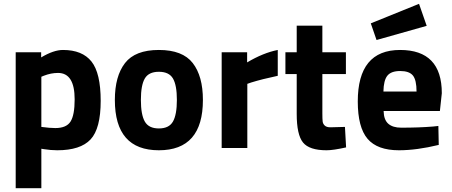

<svg xmlns="http://www.w3.org/2000/svg" viewBox="-20 -773 2362 1003"><path d="M62 210V-500H195V-473Q260 -512 309 -512Q410 -512 458 -451.5Q506 -391 506 -246Q506 -101 453 -44.5Q400 12 279 12Q246 12 208 6L196 4V210ZM283 -392Q246 -392 208 -377L196 -372V-110Q241 -104 269 -104Q327 -104 348.5 -138Q370 -172 370 -254Q370 -392 283 -392Z M1040 -251Q1040 12 810 12Q580 12 580 -251Q580 -375 633 -443.5Q686 -512 810 -512Q934 -512 987 -443.5Q1040 -375 1040 -251ZM736.5 -138Q757 -102 810 -102Q863 -102 883.5 -138Q904 -174 904 -251Q904 -328 883.5 -363Q863 -398 810 -398Q757 -398 736.5 -363Q716 -328 716 -251Q716 -174 736.5 -138Z M1138 0V-500H1271V-447Q1355 -497 1431 -512V-377Q1350 -360 1292 -342L1272 -335V0Z M1787 -386H1664V-181Q1664 -151 1665.5 -138.5Q1667 -126 1676.5 -117Q1686 -108 1706 -108L1782 -110L1788 -3Q1721 12 1686 12Q1596 12 1563 -28.5Q1530 -69 1530 -178V-386H1471V-500H1530V-639H1664V-500H1787Z M2076 -106Q2169 -106 2242 -112L2270 -115L2272 -16Q2157 12 2064 12Q1951 12 1900 -48Q1849 -108 1849 -243Q1849 -512 2070 -512Q2288 -512 2288 -286L2278 -193H1984Q1985 -147 2008.5 -126.5Q2032 -106 2076 -106ZM2156 -295Q2156 -355 2137 -378.5Q2118 -402 2070.5 -402Q2023 -402 2003.5 -377.5Q1984 -353 1983 -295ZM1917 -651 2169 -753 2209 -638 1947 -564Z"/></svg>

Font: Titillium-CLs Web
Style: CLs-Bold
Weight: 700
Version: Version 1.002;PS 57.000;hotconv 1.0.70;makeotf.lib2.5.55311